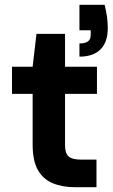

<svg xmlns="http://www.w3.org/2000/svg" viewBox="-20 -780 471 800"><path d="M292 0Q240 0 200 -16.5Q160 -33 138 -71.5Q116 -110 116 -177V-389H30V-502H116L132 -639H251V-502H384V-389H251V-175Q251 -141 266 -128Q281 -115 317 -115H382V0ZM311 -544V-599Q335 -599 346.5 -607.5Q358 -616 358 -635V-654H311V-760H416Q423 -731 426 -708.5Q429 -686 429 -662Q429 -605 399 -574.5Q369 -544 311 -544Z"/></svg>

Font: DM Sans 16pt
Style: Bold
Weight: 700
Version: Version 4.004;gftools[0.9.30]